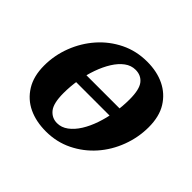

<svg xmlns="http://www.w3.org/2000/svg" viewBox="-131 -669 839 839"><g transform="rotate(45 288.5 -249.5)"><path d="M101 -231V-284H472V-231ZM243 15Q182 15 135.5 -7Q89 -29 61.5 -73.5Q34 -118 34 -183Q34 -247 57 -306.5Q80 -366 121 -412.5Q162 -459 218 -486.5Q274 -514 341 -514Q402 -514 448 -491.5Q494 -469 521 -425.5Q548 -382 548 -316Q548 -253 525.5 -193Q503 -133 462 -86.5Q421 -40 365 -12.5Q309 15 243 15ZM252 -45Q279 -45 302.5 -62.5Q326 -80 344.5 -109.5Q363 -139 376 -177Q389 -215 396 -257.5Q403 -300 403 -343Q403 -404 383.5 -428.5Q364 -453 330 -453Q303 -453 280 -436Q257 -419 238.5 -389.5Q220 -360 206.5 -322Q193 -284 186 -242Q179 -200 179 -158Q179 -95 199.5 -70Q220 -45 252 -45Z"/></g></svg>

Font: Source Serif 4
Style: Bold Italic
Weight: 700
Italic angle: -12°
Designer: Frank Grießhammer
Foundry: Adobe Systems Incorporated
Version: Version 4.004;hotconv 1.0.116;makeotfexe 2.5.65601